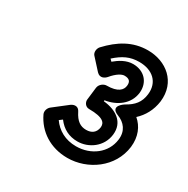

<svg xmlns="http://www.w3.org/2000/svg" viewBox="-115 -969 652 667"><g transform="rotate(30 211.0 -635.0)"><path d="M147 -502 159 -511C179 -484 206 -470 240 -470C284 -470 330 -501 336 -553C342 -605 302 -632 250 -637V-641C297 -648 337 -677 343 -724C348 -769 318 -800 274 -800C247 -800 223 -785 204 -769L196 -777C226 -804 252 -817 289 -817C342 -817 377 -786 371 -735C367 -701 350 -681 319 -664C319 -664 273 -636 317 -619C346 -608 366 -584 361 -547C354 -491 304 -453 244 -453C201 -453 168 -472 147 -502ZM100 -525C91 -518 86 -504 91 -493C117 -438 170 -403 238 -403C319 -403 400 -459 411 -547C416 -590 401 -624 375 -646C399 -668 416 -698 421 -735C431 -818 368 -867 295 -867C234 -867 187 -838 144 -792C136 -783 134 -767 142 -758L182 -714C197 -698 213 -709 220 -717C239 -740 257 -750 268 -750C288 -750 295 -741 293 -724C291 -706 276 -689 231 -689C220 -689 205 -679 203 -664L197 -613C196 -602 204 -588 219 -588C278 -588 288 -571 286 -553C283 -531 268 -520 246 -520C223 -520 206 -531 191 -561C180 -583 160 -572 154 -567Z"/></g></svg>

Font: Falling Sky
Style: CondOuObl
Weight: 400
Designer: Paul D. Hunt
Foundry: Adobe Systems Incorporated
Version: Version 1.02